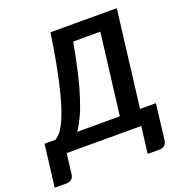

<svg xmlns="http://www.w3.org/2000/svg" viewBox="-203 -857 1107 1165"><g transform="rotate(-20 351.0 -274.5)"><path d="M471.5 -99.5 536 -622.5H360.5Q341.5 -514 321.5 -430Q301.5 -346 281 -282.8Q260.5 -219.5 239 -174.8Q217.5 -130 196 -99.5ZM676 135Q673.5 151.5 661 162Q648.5 172.5 630.5 172.5H552.5L573.5 0H92L75.5 135Q73.5 151.5 60.8 162Q48 172.5 30 172.5H-48L-14.5 -99.5H55.5Q69 -107 84 -123Q99 -139 115 -169Q131 -199 147.5 -245Q164 -291 181 -357.8Q198 -424.5 215.5 -514.5Q233 -604.5 250.5 -722.5H678.5L602 -99.5H704.5Z"/></g></svg>

Font: Lato 2
Style: Bold Italic
Weight: 700
Italic angle: -7°
Designer: Lukasz Dziedzic with Adam Twardoch and Botio Nikoltchev
Foundry: tyPoland Lukasz Dziedzic
Version: Version 2.015; 2015-08-06; http://www.latofonts.com/